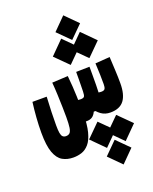

<svg xmlns="http://www.w3.org/2000/svg" viewBox="-177 -752 940 1180"><g transform="rotate(-20 293.0 -162.0)"><path d="M147.5 187Q106.9 187 76.7 169.7Q46.4 152.3 29.5 106.4Q12.7 60.5 12.7 -23.9Q12.7 -71.8 16.4 -122.1Q20 -172.4 26.4 -220.7H119.6Q116.7 -173.3 115.2 -121.6Q113.8 -69.8 113.8 -36.1Q113.8 -3.4 116.9 14.9Q120.1 33.2 127.9 40.5Q135.7 47.9 148.9 47.9Q164.6 47.9 173.6 39.1Q182.6 30.3 186.3 6.6Q189.9 -17.1 189.9 -61.5Q189.9 -87.4 189 -126.2Q188 -165 186.3 -208Q184.6 -251 181.2 -290L284.7 -295.4Q292 -221.7 293.9 -157Q295.9 -92.3 295.9 -51.8Q295.9 25.9 283.4 73.2Q271 120.6 249.5 145.3Q228 169.9 201.7 178.5Q175.3 187 147.5 187ZM298.8 4.9Q274.4 4.9 248.8 -4.9Q223.1 -14.6 207.5 -39.1L227.1 -152.3Q247.1 -143.1 272.7 -138.7Q298.3 -134.3 310.5 -134.3Q329.1 -134.3 334.5 -142.1Q339.8 -149.9 340.3 -174.8Q340.8 -196.3 341.1 -217.3Q341.3 -238.3 341.6 -259.5Q341.8 -280.8 341.8 -301.8L429.7 -303.7Q429.7 -274.4 429.7 -244.1Q429.7 -213.9 429.4 -184.8Q429.2 -155.8 427.7 -128.9Q426.3 -97.7 417 -74.2Q407.7 -50.8 398.4 -35.2H359.9Q350.6 -14.6 336.2 -4.9Q321.8 4.9 298.8 4.9ZM455.6 4.9Q420.9 4.9 395.5 -13.2Q370.1 -31.2 344.2 -69.8L367.2 -161.1Q391.1 -148.9 408.9 -141.6Q426.8 -134.3 446.8 -134.3Q463.9 -134.3 469.5 -143.3Q475.1 -152.3 475.1 -173.3Q475.1 -200.7 474.4 -234.1Q473.6 -267.6 471.2 -310.5L566.4 -317.4Q568.8 -268.1 571 -226.8Q573.2 -185.5 573.2 -143.6Q573.2 -69.8 545.2 -32.5Q517.1 4.9 455.6 4.9ZM386.2 -494.6 305.7 -574.7 386.2 -655.8 466.8 -574.7ZM447.3 -353.5 361.3 -439 447.3 -525.4 533.2 -439ZM325.2 -353.5 239.3 -439 325.2 -525.4 411.1 -439ZM421.4 170.9 502 251.5 421.4 332.5 340.8 251.5ZM482.4 30.3 568.4 115.7 482.4 202.1 396.5 115.7ZM360.4 30.3 446.3 115.7 360.4 202.1 274.4 115.7Z"/></g></svg>

Font: Cascadia Code
Style: Regular
Weight: 400
Monospace: yes
Designer: Aaron Bell
Foundry: Saja Typeworks
Version: Version 2106.017